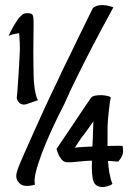

<svg xmlns="http://www.w3.org/2000/svg" viewBox="-20 -666 522 768"><path d="M238.3 -252Q210 -197.3 186.5 -146Q163.1 -94.7 147 -51.8Q130.9 -8.8 123 23.9Q115.2 56.6 120.1 72.3Q103.5 78.1 83.5 77.6Q63.5 77.1 50.8 58.6Q42 44.9 46.4 26.4Q50.8 7.8 60.5 -13.7Q64.5 -23.4 79.1 -56.6Q93.8 -89.8 114.3 -135.7Q134.8 -181.6 159.2 -234.9Q183.6 -288.1 209 -339.8Q227.5 -380.9 251 -427.7Q270.5 -468.8 296.4 -521.5Q322.3 -574.2 351.6 -633.8Q364.3 -643.6 378.4 -645Q392.6 -646.5 405.3 -644.5Q419.9 -641.6 433.6 -636.7Q384.8 -547.9 348.1 -477.1Q311.5 -406.2 287.1 -356.4Q257.8 -297.9 238.3 -252ZM57.6 -427.7Q60.5 -468.8 59.1 -494.1Q57.6 -519.5 56.6 -533.2Q47.9 -532.2 36.6 -529.8Q25.4 -527.3 14.6 -522.5Q17.6 -529.3 22.5 -540Q27.3 -548.8 34.7 -562Q42 -575.2 55.7 -594.7Q62.5 -600.6 68.8 -606.9Q75.2 -613.3 89.8 -613.3Q107.4 -613.3 110.8 -605.5Q114.3 -597.7 114.3 -580.1Q114.3 -574.2 114.3 -556.2Q114.3 -538.1 113.8 -513.7Q113.3 -489.3 113.3 -461.4Q113.3 -433.6 113.8 -407.2Q114.3 -380.9 114.7 -358.9Q115.2 -336.9 117.2 -325.2Q118.2 -310.5 121.1 -298.8Q123 -288.1 126 -278.3Q128.9 -268.6 132.8 -265.6L87.9 -250Q75.2 -245.1 63.5 -250.5Q51.8 -255.9 46.9 -273.4Q49.8 -299.8 51.3 -327.1Q52.7 -354.5 54.7 -377Q56.6 -402.3 57.6 -427.7ZM410.2 -82Q437.5 -83 454.1 -83Q470.7 -83 470.7 -81.1Q474.6 -56.6 468.8 -43.9Q462.9 -31.2 453.1 -19.5Q446.3 -20.5 439 -20.5Q431.6 -20.5 425.8 -21.5Q418.9 -21.5 412.1 -22.5Q413.1 -15.6 413.1 -10.3Q413.1 -4.9 414.1 0Q415 10.7 417 22.5Q418.9 33.2 421.9 45.4Q424.8 57.6 429.7 69.3Q424.8 74.2 418 76.2Q411.1 78.1 405.3 80.1Q398.4 82 390.6 82Q362.3 82 354 59.6Q345.7 37.1 347.7 -23.4H342.8Q322.3 -22.5 304.2 -20.5Q286.1 -18.6 272.5 -17.6Q258.8 -16.6 248.5 -17.1Q238.3 -17.6 232.4 -22.5Q226.6 -26.4 222.7 -33.2Q217.8 -39.1 213.9 -47.9Q210 -56.6 206.1 -70.3Q252 -137.7 278.8 -178.2Q305.7 -218.8 320.3 -240.2Q337.9 -265.6 343.8 -274.4Q348.6 -281.2 361.8 -283.7Q375 -286.1 389.2 -285.2Q403.3 -284.2 413.6 -281.2Q423.8 -278.3 422.9 -274.4Q420.9 -266.6 418.9 -252Q417 -237.3 415 -219.7Q413.1 -202.1 411.6 -184.6Q410.2 -167 410.2 -153.3ZM349.6 -80.1Q351.6 -112.3 352.1 -137.2Q352.5 -162.1 353.5 -180.7Q344.7 -168 335 -154.3Q325.2 -140.6 317.4 -129.9Q307.6 -118.2 297.4 -103Q287.1 -87.9 279.3 -75.2Q293 -77.1 311.5 -78.1Q330.1 -79.1 349.6 -80.1Z"/></svg>

Font: Rancho
Style: Regular
Weight: 400
Designer: Font Diner, Inc
Foundry: Font Diner, Inc
Version: Version 1.001